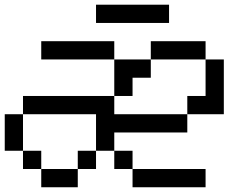

<svg xmlns="http://www.w3.org/2000/svg" viewBox="-20 -789 1040 809"><path d="M384.6 -692.3V-769.2H692.3V-692.3ZM153.8 0V-76.9H307.7V0ZM538.5 0V-76.9H846.2V0ZM76.9 -76.9V-153.8H153.8V-76.9ZM307.7 -76.9V-153.8H384.6V-76.9ZM461.5 -76.9V-153.8H538.5V-76.9ZM0 -153.8V-307.7H76.9V-153.8ZM384.6 -153.8V-307.7H76.9V-384.6H461.5V-307.7H769.2V-230.8H461.5V-153.8ZM461.5 -384.6V-538.5H615.4V-461.5H538.5V-384.6ZM769.2 -307.7V-384.6H846.2V-538.5H923.1V-307.7ZM153.8 -538.5V-615.4H461.5V-538.5ZM615.4 -538.5V-615.4H846.2V-538.5Z"/></svg>

Font: Mintsoda - Lime Green 13x16
Style: Regular
Weight: 400
Designer: Mintsoda-15
Version: Version 1.0